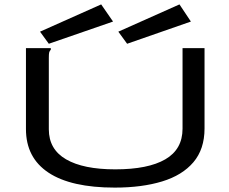

<svg xmlns="http://www.w3.org/2000/svg" viewBox="-20 -842 1040 873"><path d="M502 11Q303 11 200.5 -57Q98 -125 98 -255V-623H211V-616Q205 -610 203.5 -603Q202 -596 202 -579V-254Q202 -163 280.5 -117.5Q359 -72 504 -72Q653 -72 731.5 -117.5Q810 -163 810 -257V-623H910V-258Q910 -164 859.5 -104.5Q809 -45 717 -17Q625 11 502 11ZM558 -643 518 -698 796 -822 848 -744ZM202 -643 162 -698 440 -822 494 -744Z"/></svg>

Font: Inconsolata UltraExpanded Medium
Style: Regular
Weight: 500
Width: 9
Monospace: yes
Designer: Raph Levien, Cyreal, Brenton Simpson
Foundry: Raph Levien, Cyreal, Google
Version: Version 3.001; ttfautohint (v1.8.2.53-6de2)